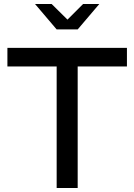

<svg xmlns="http://www.w3.org/2000/svg" viewBox="-20 -939 671 959"><path d="M17 0ZM17 -607V-700H614V-607H368V0H263V-607ZM238 -919 317 -841 395 -919H476L368 -792H263L155 -919Z"/></svg>

Font: Red Hat Display Medium
Style: Regular
Weight: 500
Designer: Pentagram / MCKL
Foundry: Pentagram / MCKL
Version: Version 1.005; Red Hat Display Medium